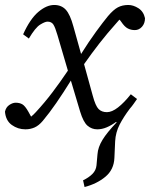

<svg xmlns="http://www.w3.org/2000/svg" viewBox="-25 -507 603 772"><path d="M-5 -58Q-1 -76 12.5 -85Q26 -94 38 -94Q54 -94 65 -87.5Q76 -81 89 -58L100 -38Q109 -45 119 -56Q155 -95 186 -136Q217 -177 248 -223L206 -366Q197 -397 189.5 -408.5Q182 -420 166 -420Q156 -420 136.5 -408Q117 -396 91 -352L68 -369Q96 -431 129 -459Q162 -487 193 -487Q222 -487 239.5 -468Q257 -449 270 -401L301 -290Q333 -341 361.5 -380Q390 -419 409 -442Q431 -468 449 -477.5Q467 -487 491 -487Q511 -487 531.5 -474Q552 -461 558 -434Q558 -413 546 -399.5Q534 -386 517 -386Q502 -386 489 -392.5Q476 -399 462 -420L456 -428Q452 -425 449 -421Q446 -417 442 -413Q407 -374 375 -333Q343 -292 313 -249L348 -122Q359 -81 371.5 -68.5Q384 -56 405 -56Q425 -56 449.5 -75Q474 -94 501 -128L526 -109Q519 -99 512 -89Q505 -79 497 -70Q472 -37 456 -6Q440 25 438 61L435 128Q433 175 399 203.5Q365 232 315 245L309 218Q332 207 346.5 192.5Q361 178 363 158L367 113Q369 85 387 55.5Q405 26 444 -15L442 -17Q423 -3 404 5Q385 13 366 13Q344 13 327 -1.5Q310 -16 297 -59L260 -183Q229 -133 201 -92.5Q173 -52 147 -21Q131 -2 114 5.5Q97 13 77 13Q47 13 22.5 -4.5Q-2 -22 -5 -58Z"/></svg>

Font: Source Serif Pro
Style: Italic
Weight: 400
Italic angle: -12°
Designer: Frank Grießhammer
Foundry: Adobe Systems Incorporated
Version: Version 3.001;hotconv 1.0.111;makeotfexe 2.5.65597